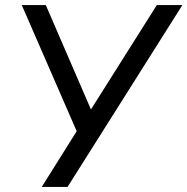

<svg xmlns="http://www.w3.org/2000/svg" viewBox="-20 -739 741 759"><path d="M145 0 293 -236 292 -200 66 -719H161L344 -296H333L600 -719H701L247 0Z"/></svg>

Font: Nunitoga
Style: Medium Italic
Weight: 500
Italic angle: -9°
Designer: Vernon Adams
Foundry: Vernon Adams
Version: Version 1.0